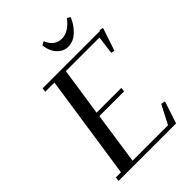

<svg xmlns="http://www.w3.org/2000/svg" viewBox="-253 -1013 1131 1131"><g transform="rotate(-45 313.0 -447.0)"><path d="M53.2 0 56.2 -25.9H99.1L195.8 -676.8H119.1L122.1 -702.1H600.1L602.1 -707L626 -702.1L578.1 -559.1L556.2 -564L570.8 -676.8H291L246.1 -376H452.1L449.2 -350.1H243.2L195.8 -25.9H491.2L551.8 -143.1L578.1 -138.2L532.2 0ZM300.8 -881.8 323.2 -894Q349.6 -828.1 411.1 -828.1Q465.8 -828.1 517.1 -894L536.1 -881.8Q518.6 -837.4 482.9 -802.7Q447.3 -768.1 402.8 -768.1Q372.1 -768.1 348.9 -786.4Q325.7 -804.7 314.5 -829.6Q303.2 -854.5 300.8 -881.8Z"/></g></svg>

Font: Dehuti Alt
Style: Bold-Italic
Weight: 700
Version: Version 1.2